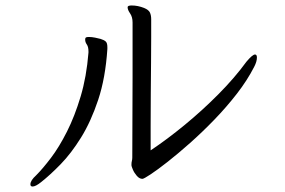

<svg xmlns="http://www.w3.org/2000/svg" viewBox="-20 -665 1040 701"><path d="M460 -65Q460 -72 461.5 -77.5Q463 -83 463 -90Q463 -162 463.5 -238Q464 -314 464 -384Q464 -454 464 -506.5Q464 -559 464 -583Q464 -603 455 -616Q446 -629 446 -638V-639Q446 -645 461 -645Q483 -645 506 -636Q523 -629 527.5 -619Q532 -609 532 -595V-574Q532 -567 532 -529.5Q532 -492 531.5 -437Q531 -382 530.5 -321Q530 -260 530 -205.5Q530 -151 530 -116Q590 -156 654.5 -209Q719 -262 778 -321.5Q837 -381 880 -440Q902 -466 911 -466Q918 -466 918 -455Q918 -440 908 -421Q883 -372 845 -323Q807 -274 762.5 -228Q718 -182 674 -143Q630 -104 592.5 -74.5Q555 -45 530 -28.5Q505 -12 500 -12Q489 -12 479.5 -23Q470 -34 465 -46Q460 -58 460 -61ZM372 -486Q365 -380 338.5 -300.5Q312 -221 276 -163Q240 -105 201.5 -65.5Q163 -26 130 0Q110 16 99 16Q91 16 91 8Q91 -6 112 -25Q136 -49 166 -88.5Q196 -128 224.5 -184.5Q253 -241 274.5 -313Q296 -385 303 -473V-477Q303 -494 297 -502.5Q291 -511 291 -520Q291 -524 292 -526Q293 -530 305 -530Q315 -530 327.5 -527.5Q340 -525 347 -523Q360 -519 366 -513.5Q372 -508 372 -493Z"/></svg>

Font: Moon Stars Kai HW
Style: Regular
Weight: 400
Designer: GuiWonder
Version: Version 1.101